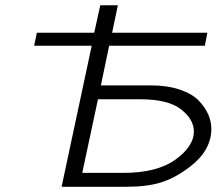

<svg xmlns="http://www.w3.org/2000/svg" viewBox="-20 -715 844 735"><path d="M110.8 -540 121.1 -589.8H340.8L363.8 -694.8H431.2L409.2 -589.8H773.9L764.2 -540H397.9L366.2 -388.2H555.2Q620.1 -388.2 668 -372.1Q715.8 -356 741 -329.6Q766.1 -303.2 777.6 -276.1Q789.1 -249 789.1 -222.2Q789.1 -140.1 709 -78.1Q651.9 -34.2 597.9 -17.1Q543.9 0 463.9 0H215.8L331.1 -540ZM294.9 -53.2H452.1Q581.1 -53.2 651.6 -104Q722.2 -154.8 722.2 -211.9Q722.2 -257.8 673.1 -296.4Q624 -335 516.1 -335H355Z"/></svg>

Font: CMU Bright
Style: Oblique
Weight: 500
Italic angle: -12°
Version: Version 0.7.0